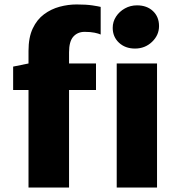

<svg xmlns="http://www.w3.org/2000/svg" viewBox="-20 -842 799 862"><path d="M108 0V-438H39V-543L108 -557V-614Q108 -674 127 -714.2Q146 -754.5 177.8 -778Q209.5 -801.5 247.8 -811.8Q286 -822 324 -822Q367 -822 394.8 -817.8Q422.5 -813.5 432 -811V-687Q422.5 -691.5 404.5 -695.2Q386.5 -699 360 -699Q328.5 -699 309.2 -677.5Q290 -656 290 -607V-557H411V-438H290V0ZM504 0V-557H685V0ZM586 -624Q542.5 -624 514.2 -650.2Q486 -676.5 486 -717Q486 -744.5 501 -767.5Q516 -790.5 540.8 -804.2Q565.5 -818 595 -818Q639.5 -818 666.8 -792.2Q694 -766.5 694 -725Q694 -684 662.5 -654Q631 -624 586 -624Z"/></svg>

Font: Merriweather Sans Black
Style: Regular
Weight: 900
Designer: Eben Sorkin
Foundry: Eben Sorkin
Version: Version 1.008; ttfautohint (v1.7.19-72a1) -l 8 -r 50 -G 200 